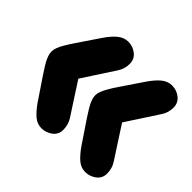

<svg xmlns="http://www.w3.org/2000/svg" viewBox="-163 -898 1095 1095"><g transform="rotate(45 384.5 -350.0)"><path d="M173 -607Q158 -585 139.5 -557.5Q121 -530 110.5 -514.5Q100 -499 86.5 -479Q73 -459 66 -448Q59 -437 51 -423Q43 -409 39 -401Q35 -393 31.5 -383Q28 -373 26.5 -366Q25 -359 25 -351Q25 -321 49 -279.5Q73 -238 158 -114Q167 -100 172 -93Q203 -48 231 -24Q259 0 294 0Q330 0 359.5 -22Q389 -44 389 -82Q389 -124 368 -156L243 -349L370 -544Q391 -576 391 -616Q391 -654 362 -677Q333 -700 296 -700Q262 -700 233 -676.5Q204 -653 173 -607ZM173 -607Q158 -585 139.5 -557.5Q121 -530 110.5 -514.5Q100 -499 86.5 -479Q73 -459 66 -448Q59 -437 51 -423Q43 -409 39 -401Q35 -393 31.5 -383Q28 -373 26.5 -366Q25 -359 25 -351Q25 -321 49 -279.5Q73 -238 158 -114Q167 -100 172 -93Q203 -48 231 -24Q259 0 294 0Q330 0 359.5 -22Q389 -44 389 -82Q389 -124 368 -156L243 -349L370 -544Q391 -576 391 -616Q391 -654 362 -677Q333 -700 296 -700Q262 -700 233 -676.5Q204 -653 173 -607ZM526 -607Q511 -585 492.5 -557.5Q474 -530 463.5 -514.5Q453 -499 439.5 -479Q426 -459 419 -448Q412 -437 404 -423Q396 -409 392 -401Q388 -393 384.5 -383Q381 -373 379.5 -366Q378 -359 378 -351Q378 -321 402 -279.5Q426 -238 511 -114Q520 -100 525 -93Q556 -48 584 -24Q612 0 647 0Q683 0 712.5 -22Q742 -44 742 -82Q742 -124 721 -156L596 -349L723 -544Q744 -576 744 -616Q744 -654 715 -677Q686 -700 649 -700Q615 -700 586 -676.5Q557 -653 526 -607ZM526 -607Q511 -585 492.5 -557.5Q474 -530 463.5 -514.5Q453 -499 439.5 -479Q426 -459 419 -448Q412 -437 404 -423Q396 -409 392 -401Q388 -393 384.5 -383Q381 -373 379.5 -366Q378 -359 378 -351Q378 -321 402 -279.5Q426 -238 511 -114Q520 -100 525 -93Q556 -48 584 -24Q612 0 647 0Q683 0 712.5 -22Q742 -44 742 -82Q742 -124 721 -156L596 -349L723 -544Q744 -576 744 -616Q744 -654 715 -677Q686 -700 649 -700Q615 -700 586 -676.5Q557 -653 526 -607Z"/></g></svg>

Font: Cherry Bomb
Style: Regular
Weight: 400
Designer: satsuyako
Foundry: satsuyako
Version: Version 4.0